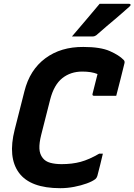

<svg xmlns="http://www.w3.org/2000/svg" viewBox="-20 -966 704 1006"><path d="M296 20Q139 20 79.5 -60.5Q20 -141 57 -287L108 -488Q136 -600 217.5 -660.5Q299 -721 417 -720Q506 -720 555 -698.5Q604 -677 628 -652Q635 -645 632 -634Q623 -598 611.5 -551.5Q600 -505 589 -464H473Q462 -464 465 -475Q471 -497 476.5 -520.5Q482 -544 491 -578Q460 -591 411 -591Q350 -591 306.5 -556.5Q263 -522 243 -445L196 -260Q185 -216 186.5 -187Q188 -158 204 -138Q218 -120 243.5 -113Q269 -106 303 -106Q358 -106 402.5 -118Q447 -130 500 -161H519Q512 -130 505 -102.5Q498 -75 490 -44Q487 -34 480 -28Q465 -16 435 -5Q405 6 368.5 13Q332 20 296 20ZM502 -946H657Q663 -946 664 -941.5Q665 -937 659 -932Q635 -911 617 -895Q599 -879 581 -864Q563 -849 540 -829.5Q517 -810 484 -781Q481 -779 476.5 -777Q472 -775 466 -775H357Q395 -820 429.5 -860Q464 -900 502 -946Z"/></svg>

Font: Recursive Mn Lnr St
Style: Bold Italic
Weight: 700
Italic angle: -15°
Monospace: yes
Version: Version 1.079;hotconv 1.0.112;makeotfexe 2.5.65598; ttfautoh